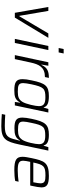

<svg xmlns="http://www.w3.org/2000/svg" viewBox="947 -1730 989 2923"><g transform="rotate(90 1441.5 -268.5)"><path d="M86 -510 175 0H248L556 -510H489L228 -69H221L146 -510Z M727 -743 711 -667H778L794 -743ZM680 -510 572 0H634L742 -510Z M928 -510 819 0H880L932 -241C960 -368 1002 -458 1153 -458L1166 -518C1073 -518 1009 -499 968 -405H963L981 -510Z M1356 8C1444 8 1501 -4 1538 -78H1543L1532 0H1585L1693 -510H1639L1618 -440H1613C1599 -499 1540 -518 1443 -518C1289 -518 1247 -467 1204 -257C1191 -199 1185 -153 1185 -118C1185 -19 1233 8 1356 8ZM1377 -45C1281 -45 1245 -57 1245 -127C1245 -157 1253 -199 1264 -255C1304 -440 1329 -465 1463 -465C1558 -465 1596 -438 1596 -367C1596 -321 1566 -170 1529 -113C1498 -65 1462 -45 1377 -45Z M1904 206C2098 206 2136 135 2180 -69L2273 -510H2220L2199 -439H2194C2180 -499 2122 -518 2032 -518C1878 -518 1833 -465 1789 -255C1777 -196 1770 -150 1770 -115C1770 -20 1817 6 1934 6C2024 6 2080 -8 2117 -77H2122L2107 -18C2077 107 2053 153 1896 153C1846 153 1778 150 1727 146L1716 198C1759 202 1838 206 1904 206ZM1961 -48C1866 -48 1831 -60 1831 -128C1831 -157 1839 -199 1851 -255C1889 -438 1914 -463 2046 -463C2137 -463 2175 -437 2175 -368C2175 -317 2145 -164 2107 -111C2076 -67 2041 -48 1961 -48Z M2569 8C2626 8 2696 3 2735 -6L2746 -57C2699 -50 2628 -44 2577 -44C2464 -44 2427 -62 2427 -127C2427 -153 2434 -189 2444 -234H2804L2809 -255C2823 -316 2833 -378 2833 -404C2833 -487 2791 -518 2658 -518C2453 -518 2428 -448 2387 -254C2375 -197 2367 -152 2367 -117C2367 -22 2417 8 2569 8ZM2755 -281H2454C2488 -439 2510 -466 2652 -466C2734 -466 2771 -455 2771 -389C2771 -367 2765 -337 2758 -299Z"/></g></svg>

Font: Saira UNSAM Light Italic
Style: Regular
Weight: 300
Italic angle: -12°
Designer: Hector Gatti with collaboration of the Omnibus-Type team
Foundry: Omnibus-Type
Version: Version 0.072;PS 000.072;hotconv 1.0.88;makeotf.lib2.5.64775